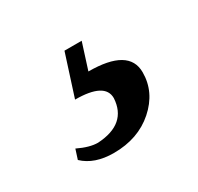

<svg xmlns="http://www.w3.org/2000/svg" viewBox="-63 -71 354 344"><g transform="rotate(-30 114.0 101.5)"><path d="M86.9 203.1Q46.9 203.1 24.4 181.6L30.8 161.6Q54.2 172.9 71.3 172.9Q132.8 169.4 135.7 117.7Q135.7 85.4 74.2 85.4L101.6 0H137.2L120.1 53.7Q203.6 53.7 203.6 103.5Q203.6 144.5 170.4 173.8Q137.2 203.1 86.9 203.1Z"/></g></svg>

Font: Munson
Style: Italic
Weight: 400
Italic angle: -12°
Designer: Paul James MIller
Foundry: High-Logic / Made with FontCreator
Version: Version 2.10;May 5, 2019;FontCreator 11.5.0.2430 64-bit